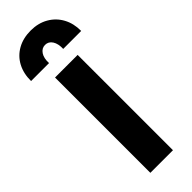

<svg xmlns="http://www.w3.org/2000/svg" viewBox="-334 -980 997 997"><g transform="rotate(-45 165.0 -481.0)"><path d="M82.5 0V-700H248.5V0ZM-18.5 -775Q-19 -830.5 3.5 -872.8Q26 -915 67.8 -938.5Q109.5 -962 165.5 -962Q220.5 -962 262.2 -938Q304 -914 327 -871.8Q350 -829.5 349.5 -775H217.5Q219 -812 204.8 -834.2Q190.5 -856.5 165.5 -856.5Q141 -856.5 126.2 -834.2Q111.5 -812 113.5 -775Z"/></g></svg>

Font: Geologica Cursive
Style: Bold
Weight: 700
Designer: Sindre Bremnes, Frode Helland
Foundry: Monokrom Skriftforlag AS
Version: Version 1.010;gftools[0.9.28]